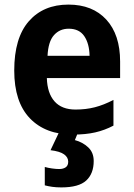

<svg xmlns="http://www.w3.org/2000/svg" viewBox="-20 -576 582 836"><path d="M278 -556Q383 -556 443 -490.5Q503 -425 503 -308V-236H184Q186 -170 217.5 -134.5Q249 -99 309 -99Q354 -99 393 -109Q432 -119 474 -141V-29Q436 -9 394.5 0.5Q353 10 298 10Q178 10 110 -61Q42 -132 42 -269Q42 -411 105.5 -483.5Q169 -556 278 -556ZM279 -451Q240 -451 215 -423Q190 -395 187 -333H370Q369 -386 347 -418.5Q325 -451 279 -451ZM388 125Q388 180 355.5 210Q323 240 247 240Q225 240 207.5 237.5Q190 235 175 231V151Q189 155 206.5 157.5Q224 160 238 160Q255 160 266 152.5Q277 145 277 128Q277 109 259 96Q241 83 200 78L237 0H320L306 34Q340 43 364 65.5Q388 88 388 125Z"/></svg>

Font: Noto Sans SemiCondensed
Style: Bold
Weight: 700
Width: 4
Designer: Monotype Design Team
Foundry: Monotype Imaging Inc.
Version: Version 2.013; ttfautohint (v1.8.4.7-5d5b)